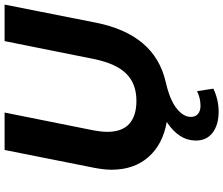

<svg xmlns="http://www.w3.org/2000/svg" viewBox="-88 -652 972 836"><g transform="rotate(-90 398.0 -234.0)"><path d="M796 -700 717 -301Q666 -47 461 1Q382 19 344.5 48.5Q307 78 307 111Q307 131 320 142Q333 153 355 153Q389 153 419 138L430 209Q382 232 330 232Q273 232 238.5 206Q204 180 204 133Q204 59 285 6Q187 -11 132 -74Q77 -137 77 -234Q77 -266 85 -308L163 -700H326L248 -311Q242 -278 242 -252Q242 -189 276.5 -157.5Q311 -126 377 -126Q451 -126 495 -170Q539 -214 559 -311L637 -700Z"/></g></svg>

Font: Idrija
Style: Bold Italic
Weight: 700
Italic angle: -11.3°
Designer: Julieta Ulanovsky
Foundry: Julieta Ulanovsky
Version: Version 7.200